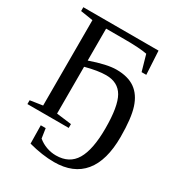

<svg xmlns="http://www.w3.org/2000/svg" viewBox="-203 -782 1037 1124"><g transform="rotate(30 315.5 -219.5)"><path d="M308.1 0H28.8V-25.9L112.8 -38.6V-615.7L28.8 -628.9V-654.8H537.1L545.9 -496.1H514.2L483.9 -603Q435.1 -612.8 331.1 -612.8H207V-397Q317.4 -435.5 380.4 -435.5Q458.5 -435.5 506.1 -401.9Q553.7 -368.2 575.7 -300Q597.7 -231.9 597.7 -106Q597.7 53.2 530.5 134.8Q463.4 216.3 332.5 216.3Q253.9 216.3 160.6 191.4L158.7 68.4H191.9L201.7 133.3Q226.6 154.3 258.3 165.8Q290 177.2 322.8 177.2Q413.1 177.2 454.3 107.9Q495.6 38.6 495.6 -105Q495.6 -253.4 460.2 -315.2Q424.8 -377 344.2 -377Q289.6 -377 207 -355V-38.6L308.1 -25.9Z"/></g></svg>

Font: Tinos
Style: Regular
Weight: 400
Designer: Steve Matteson
Foundry: Monotype Imaging Inc.
Version: Version 1.23